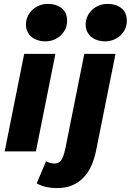

<svg xmlns="http://www.w3.org/2000/svg" viewBox="-20 -776 670 984"><path d="M4 0 104 -500H264L164 0ZM211 -564Q192 -564 174.5 -569.5Q157 -575 143.5 -585.5Q130 -596 121.5 -612.5Q113 -629 113 -651Q113 -672 121.5 -691Q130 -710 145 -724.5Q160 -739 180.5 -747.5Q201 -756 225 -756Q268 -756 296 -734Q324 -712 324 -669Q324 -646 315 -627Q306 -608 291 -594Q276 -580 255.5 -572Q235 -564 211 -564ZM272 188Q245 188 220 183Q195 178 168 164L216 50Q237 62 258 62Q282 62 293.5 45.5Q305 29 314 -10L412 -500H572L472 -2Q464 37 449 71.5Q434 106 410 132Q386 158 352 173Q318 188 272 188ZM517 -564Q498 -564 480.5 -569.5Q463 -575 449.5 -585.5Q436 -596 427.5 -612.5Q419 -629 419 -651Q419 -672 427.5 -691Q436 -710 451 -724.5Q466 -739 486.5 -747.5Q507 -756 531 -756Q574 -756 602 -734Q630 -712 630 -669Q630 -646 621 -627Q612 -608 597 -594Q582 -580 561.5 -572Q541 -564 517 -564Z"/></svg>

Font: Source Code Pro Black
Style: Italic
Weight: 900
Italic angle: -11°
Monospace: yes
Designer: Paul D. Hunt, Teo Tuominen
Foundry: Adobe Systems Incorporated
Version: Version 1.050;PS 1.000;hotconv 16.6.51;makeotf.lib2.5.65220